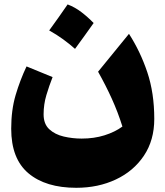

<svg xmlns="http://www.w3.org/2000/svg" viewBox="-20 -599 763 886"><path d="M544.9 -15.1Q523.9 -82 495.8 -143.8Q467.8 -205.6 432.6 -268.1L575.2 -442.9Q627.4 -361.8 659.7 -265.9Q691.9 -169.9 691.9 -50.3Q691.9 48.3 644 119.6Q596.2 190.9 514.6 229.2Q433.1 267.6 332 267.6Q190.9 267.6 111.3 200.7Q31.7 133.8 31.7 -4.9Q31.7 -91.3 52.2 -160.6Q72.8 -230 102.5 -292.5L222.7 -243.2Q207 -203.6 194.1 -160.4Q181.2 -117.2 181.2 -71.3Q181.2 -26.9 207.3 -2.7Q233.4 21.5 273.9 31Q314.5 40.5 356.9 40.5Q414.1 40.5 462.2 25.4Q510.3 10.3 544.9 -15.1ZM292 -578.6Q325.7 -565.9 355.7 -543Q385.7 -520 412.1 -492.7Q391.1 -463.4 369.9 -433.6Q348.6 -403.8 326.2 -373.5Q300.3 -396.5 270.8 -418Q241.2 -439.5 207 -458.5Q229.5 -489.3 250.5 -519Q271.5 -548.8 292 -578.6Z"/></svg>

Font: Pinar-DS1-FD ExtraBold
Style: Regular
Weight: 800
Designer: Amin Abedi
Version: Version 2.000